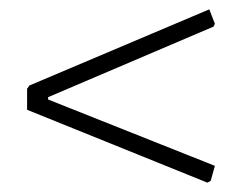

<svg xmlns="http://www.w3.org/2000/svg" viewBox="-20 -479 520 411"><path d="M440 -428 437 -422 83 -271V-266L440 -124L431 -92L424 -88L38 -244V-289L43 -296L428 -459Z"/></svg>

Font: Luna Sans Light
Style: Regular
Weight: 300
Designer: Juan Pablo del Peral
Foundry: Huerta Tipografica
Version: Version 2.001; ttfautohint (v1.5)